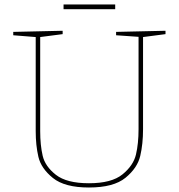

<svg xmlns="http://www.w3.org/2000/svg" viewBox="-20 -829 795 855"><path d="M717 -692V-677L617 -664V-254Q617 -188 604.5 -134.5Q592 -81 539 -37.5Q486 6 376 6Q268 6 215.5 -36.5Q163 -79 151 -130.5Q139 -182 139 -245V-664L39 -672V-687L259 -692V-677L159 -664V-245Q159 -183 170 -135.5Q181 -88 229 -50.5Q277 -13 376 -13Q477 -13 525.5 -52.5Q574 -92 585.5 -141Q597 -190 597 -254V-665L497 -672V-687ZM263 -809H493V-788H263Z"/></svg>

Font: Bitter Pro Thin
Style: Regular
Weight: 250
Designer: Sol Matas, and Bitter project Authors
Foundry: Sol Matas
Version: Version 1.010